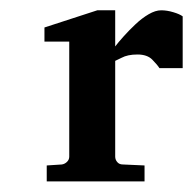

<svg xmlns="http://www.w3.org/2000/svg" viewBox="-20 -349 373 371"><path d="M333 -217.3H288.1Q284.2 -223.6 274.4 -233.6Q264.6 -243.7 245.6 -243.7Q226.6 -243.7 214.8 -237.3L202.6 -231.4V-46.4Q202.6 -40.5 206.5 -35.9Q210.4 -31.2 217.3 -31.2L259.3 -29.3V1.5H70.3V-29.3L99.6 -31.2Q105.5 -32.2 109.6 -36.4Q113.8 -40.5 113.8 -46.4V-268.6H65.9V-295.9L168 -329.1H202.6V-259.3Q208.5 -267.1 219 -278.8Q229.5 -290.5 241.9 -302.2Q254.4 -314 267.3 -321.5Q280.3 -329.1 291.5 -329.1Q302.7 -329.1 314.9 -325.4Q327.1 -321.8 333 -317.4Z"/></svg>

Font: MANDARAM
Style: Book
Weight: 400
Designer: CLT@C-DIT
Version: Version 1.28